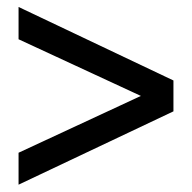

<svg xmlns="http://www.w3.org/2000/svg" viewBox="-20 -556 538 538"><path d="M32 -38.5V-128L433.5 -314.5V-260L32 -446V-536.5L466 -330.5V-244Z"/></svg>

Font: Nunito Sans 12pt ExtraLight Condensed
Style: Regular
Weight: 200
Width: 3
Version: Version 3.101;gftools[0.9.27]